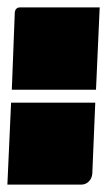

<svg xmlns="http://www.w3.org/2000/svg" viewBox="-20 -510 290 520"><path d="M0 -10 10 -232H238L230 -40Q229 -27 220.5 -18.5Q212 -10 200 -10ZM12 -267 20 -475Q21 -490 35 -490H250L240 -267Z"/></svg>

Font: PrimecolorB
Style: Medium
Weight: 500
Designer: gluk
Foundry: gluk
Version: Version 0.672